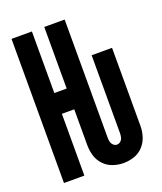

<svg xmlns="http://www.w3.org/2000/svg" viewBox="-138 -824 775 920"><g transform="rotate(-20 250.0 -363.5)"><path d="M333 8Q306 8 279.5 -1Q253 -10 233.5 -30.5Q214 -51 206 -77.5Q198 -104 198 -132V-315H135V0H31V-735H135V-421H198V-735H302V-132Q302 -122 304.5 -111.5Q307 -101 315 -93.5Q323 -86 333 -86Q344 -86 352 -93.5Q360 -101 362.5 -111.5Q365 -122 365 -132V-530H469V-132Q469 -104 460.5 -77.5Q452 -51 433 -30.5Q414 -10 387.5 -1Q361 8 333 8Z"/></g></svg>

Font: Iosevka SS01
Style: Bold
Weight: 700
Monospace: yes
Designer: Belleve Invis
Foundry: Belleve Invis
Version: 2.3.3; ttfautohint (v1.8.3)